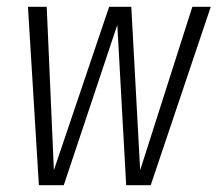

<svg xmlns="http://www.w3.org/2000/svg" viewBox="-20 -543 638 563"><path d="M598 -523 422 0H350L324 -470L167 0H94L62 -523H117L138 -44L300 -523H365L391 -44L544 -523Z"/></svg>

Font: Fira Sans Extra Condensed Light
Style: Italic
Weight: 300
Width: 3
Italic angle: -8°
Designer: Carrois Corporate & Edenspiekermann AG
Foundry: Carrois Corporate GbR & Edenspiekermann AG
Version: Version 4.203